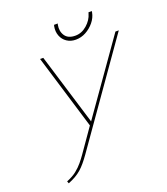

<svg xmlns="http://www.w3.org/2000/svg" viewBox="-154 -960 933 1075"><g transform="rotate(-20 312.5 -422.0)"><path d="M520 -853H500L498 -846Q488 -810 456.5 -782.5Q425 -755 387 -755Q344 -755 326 -782Q308 -809 315 -846L317 -853H295L293 -846Q287 -815 297 -789Q307 -763 329.5 -748Q352 -733 382 -733Q414 -733 442.5 -748.5Q471 -764 492 -789.5Q513 -815 519 -846ZM605 -700 305 -274 175 -700H156L291 -255L194 -116Q180 -96 163.5 -76Q147 -56 124 -37.5Q101 -19 64 -4L69 9Q94 -1 113 -12Q132 -23 147.5 -36.5Q163 -50 178.5 -68.5Q194 -87 211 -111L625 -700Z"/></g></svg>

Font: Advent Pro Thin
Style: Italic
Weight: 250
Italic angle: -12°
Version: Version 3.000